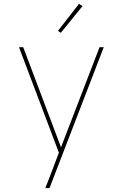

<svg xmlns="http://www.w3.org/2000/svg" viewBox="-20 -766 640 1001"><path d="M216 215Q224 195 232 174.5Q240 154 248 133L287 30L79 -520H101L298 2L499 -520H521L238 215ZM297 -595 282 -605 392 -746 410 -734Z"/></svg>

Font: Iosevka Aile Thin
Style: Regular
Weight: 100
Designer: Belleve Invis
Foundry: Belleve Invis
Version: Version 31.1.0; ttfautohint (v1.8.4)